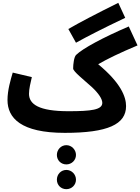

<svg xmlns="http://www.w3.org/2000/svg" viewBox="-20 -918 992 1357"><path d="M517 -616C600 -662 699 -713 865 -792L816 -898C655 -818 546 -761 463 -713ZM438 21C742 21 871 -39 871 -168C871 -233 835 -331 674 -464C739 -502 826 -544 952 -597L890 -731C706 -652 564 -575 518 -530C503 -516 497 -464 497 -434C497 -413 569 -357 630 -302C678 -257 703 -218 703 -191C703 -142 626 -132 464 -132C255 -132 185 -181 185 -255C185 -290 196 -334 205 -373L70 -405C55 -354 33 -281 33 -211C33 -84 128 21 438 21ZM449 244C486 244 517 215 517 177C517 140 486 108 449 108C411 108 382 140 382 177C382 215 411 244 449 244ZM449 419C486 419 517 390 517 352C517 314 486 283 449 283C411 283 382 314 382 352C382 390 411 419 449 419Z"/></svg>

Font: Noto Sans Arabic ExtBd
Style: Regular
Weight: 800
Designer: Monotype Design Team, Nadine Chahine, Nizar Qandah and Khaled Hosny
Foundry: Monotype Imaging Inc.
Version: Version 2.012